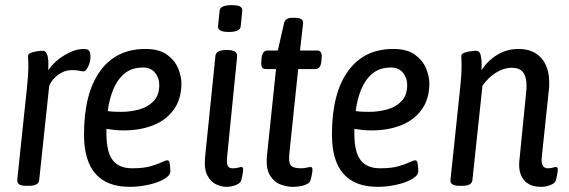

<svg xmlns="http://www.w3.org/2000/svg" viewBox="-20 -719 2206 745"><path d="M81 2Q44 2 47 -22L84 -373Q90 -427 90 -463Q90 -477 89.5 -486Q89 -495 89 -502Q89 -510 99.5 -514Q110 -518 123.5 -520Q137 -522 146 -522Q172 -522 167 -447Q193 -483 232 -506Q271 -529 305 -529Q320 -529 325.5 -522.5Q331 -516 331 -498Q331 -479 322 -460.5Q313 -442 304 -442Q297 -442 287.5 -444.5Q278 -447 259 -447Q231 -447 206.5 -429.5Q182 -412 171 -386L132 -20Q130 2 92 2Z M484 6Q306 6 306 -197Q306 -356 368 -442.5Q430 -529 544 -529Q598 -529 628.5 -506.5Q659 -484 671.5 -453Q684 -422 684 -396Q684 -335 654.5 -294Q625 -253 574.5 -233Q524 -213 460 -213Q439 -213 422.5 -215Q406 -217 393 -219Q393 -210 393 -200Q393 -130 417 -98Q441 -66 493 -66Q537 -66 564.5 -74Q592 -82 607.5 -89.5Q623 -97 630 -97Q637 -97 639 -81.5Q641 -66 641 -55Q641 -38 616.5 -24Q592 -10 555.5 -2Q519 6 484 6ZM451 -285Q485 -285 519 -294Q553 -303 575.5 -326Q598 -349 598 -389Q598 -417 581.5 -437Q565 -457 535 -457Q491 -457 463 -433.5Q435 -410 419.5 -372Q404 -334 398 -288Q412 -286 425 -285.5Q438 -285 451 -285Z M858 6Q841 6 820 -3Q799 -12 785 -37.5Q771 -63 776 -112L816 -503Q819 -525 858 -525H862Q903 -525 900 -499L861 -108Q859 -86 863.5 -76Q868 -66 883 -66Q897 -66 904.5 -68.5Q912 -71 917 -71Q925 -71 923 -55Q922 -45 919.5 -33.5Q917 -22 915 -17Q911 -7 894 -0.5Q877 6 858 6ZM868 -595Q844 -595 834.5 -601Q825 -607 826 -617L832 -677Q834 -699 879 -699Q903 -699 912 -693.5Q921 -688 920 -677L914 -617Q912 -595 868 -595Z M1113 6Q1094 6 1069 -3Q1044 -12 1027.5 -38.5Q1011 -65 1016 -116L1051 -451H1011Q991 -451 994 -481L995 -493Q998 -523 1018 -523H1058L1082 -628Q1086 -650 1115 -650H1123Q1159 -650 1156 -628L1144 -523H1211Q1231 -523 1228 -493L1227 -481Q1224 -451 1204 -451H1137L1103 -126Q1099 -91 1107.5 -78.5Q1116 -66 1148 -66Q1159 -66 1170 -68.5Q1181 -71 1186 -71Q1194 -71 1192 -55Q1192 -51 1189 -36.5Q1186 -22 1184 -17Q1180 -7 1161 -0.5Q1142 6 1113 6Z M1446 6Q1268 6 1268 -197Q1268 -356 1330 -442.5Q1392 -529 1506 -529Q1560 -529 1590.5 -506.5Q1621 -484 1633.5 -453Q1646 -422 1646 -396Q1646 -335 1616.5 -294Q1587 -253 1536.5 -233Q1486 -213 1422 -213Q1401 -213 1384.5 -215Q1368 -217 1355 -219Q1355 -210 1355 -200Q1355 -130 1379 -98Q1403 -66 1455 -66Q1499 -66 1526.5 -74Q1554 -82 1569.5 -89.5Q1585 -97 1592 -97Q1599 -97 1601 -81.5Q1603 -66 1603 -55Q1603 -38 1578.5 -24Q1554 -10 1517.5 -2Q1481 6 1446 6ZM1413 -285Q1447 -285 1481 -294Q1515 -303 1537.5 -326Q1560 -349 1560 -389Q1560 -417 1543.5 -437Q1527 -457 1497 -457Q1453 -457 1425 -433.5Q1397 -410 1381.5 -372Q1366 -334 1360 -288Q1374 -286 1387 -285.5Q1400 -285 1413 -285Z M2079 6Q2035 6 2013 -20.5Q1991 -47 1995 -93L2022 -365Q2023 -371 2023 -376.5Q2023 -382 2023 -387Q2023 -420 2010 -438Q1997 -456 1965 -456Q1935 -456 1904.5 -437Q1874 -418 1852 -386L1813 -20Q1811 2 1773 2H1762Q1725 2 1728 -22L1765 -373Q1771 -427 1771 -463Q1771 -477 1770.5 -486Q1770 -495 1770 -502Q1770 -510 1780.5 -514Q1791 -518 1804.5 -520Q1818 -522 1827 -522Q1841 -522 1845 -506Q1849 -490 1849 -470Q1849 -459 1848 -447Q1874 -485 1910.5 -507Q1947 -529 1992 -529Q2048 -529 2079.5 -494.5Q2111 -460 2111 -399Q2111 -393 2111 -386.5Q2111 -380 2110 -373L2082 -108Q2078 -66 2106 -66Q2117 -66 2125 -68.5Q2133 -71 2138 -71Q2146 -71 2144 -55Q2143 -46 2140.5 -34Q2138 -22 2136 -17Q2132 -7 2114.5 -0.5Q2097 6 2079 6Z"/></svg>

Font: Asap Condensed Condensed Regular
Style: Italic
Weight: 400
Width: 3
Italic angle: -6°
Designer: Pablo Cosgaya
Foundry: Omnibus-Type
Version: Version 3.001; ttfautohint (v1.8.4.7-5d5b)